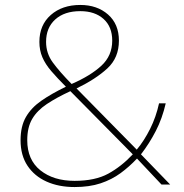

<svg xmlns="http://www.w3.org/2000/svg" viewBox="-20 -745 742 775"><path d="M304 -725Q372 -725 416 -686.5Q460 -648 460 -581Q460 -512 413.5 -469Q367 -426 289 -388L532 -141Q562 -177 586 -225Q610 -273 622 -328H649Q635 -267 609 -216.5Q583 -166 549 -122L667 0H632L533 -105Q502 -72 466.5 -46Q431 -20 386 -5Q341 10 281 10Q217 10 168 -12Q119 -34 91 -76Q63 -118 63 -179Q63 -235 84.5 -272.5Q106 -310 147 -338.5Q188 -367 246 -395Q211 -430 187 -458Q163 -486 151 -514Q139 -542 139 -576Q139 -644 185 -684.5Q231 -725 304 -725ZM264 -377Q208 -351 169 -325Q130 -299 110 -265Q90 -231 90 -179Q90 -100 143 -57.5Q196 -15 281 -15Q364 -15 417 -44Q470 -73 516 -122ZM304 -700Q240 -700 203 -666.5Q166 -633 166 -576Q166 -530 193 -493Q220 -456 269 -406Q345 -439 389 -479.5Q433 -520 433 -581Q433 -637 398 -668.5Q363 -700 304 -700Z"/></svg>

Font: Noto Sans Hebrew Thin Thin
Style: Regular
Weight: 250
Version: Version 3.001